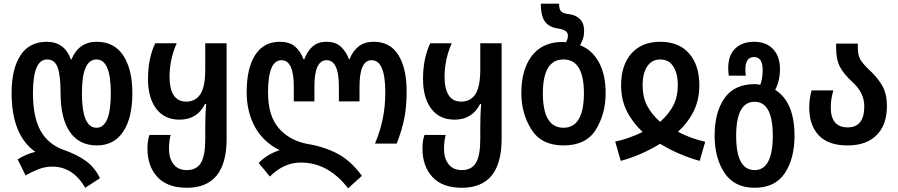

<svg xmlns="http://www.w3.org/2000/svg" viewBox="-20 -780 4879 1043"><path d="M443 240 523 188Q494 128 445.5 93.5Q397 59 323 33Q241 3 200 -70.5Q159 -144 159 -275Q159 -457 236 -457Q277 -457 293 -414Q309 -371 309 -275Q309 -137 359.5 -63.5Q410 10 507 10Q599 10 649 -64.5Q699 -139 699 -274Q699 -403 650 -478Q601 -553 505 -553Q408 -553 368 -457H365Q331 -553 234 -553Q139 -553 91 -479Q43 -405 43 -275Q43 -46 172 45Q145 51 119.5 62.5Q94 74 76 86L119 173Q151 154 188 139.5Q225 125 264 125Q376 125 443 240ZM504 -86Q425 -86 425 -274Q425 -457 504 -457Q582 -457 582 -274Q582 -86 504 -86Z M995 240Q1211 240 1211 -26V-545H1095V-403Q1095 -309 1068.5 -268.5Q1042 -228 992 -228Q945 -228 923 -263.5Q901 -299 901 -361Q901 -458 940 -545H823Q784 -462 784 -351Q784 -248 829 -189Q874 -130 955 -130Q1051 -130 1094 -215H1100Q1097 -180 1096 -150Q1095 -120 1095 -89V-23Q1095 65 1071.5 104.5Q1048 144 995 144Q948 144 923 112.5Q898 81 898 27Q898 -12 907 -47H792Q781 -17 781 27Q781 123 835 181.5Q889 240 995 240Z M1871 243 1946 175Q1885 92 1812 54Q1739 16 1645 1Q1549 -19 1492.5 -86Q1436 -153 1436 -277Q1436 -453 1509 -453Q1576 -453 1576 -310V-229H1688V-310Q1688 -453 1754 -453Q1821 -453 1821 -310V-229H1933V-310Q1933 -453 1999 -453Q2073 -453 2073 -279Q2073 -200 2059 -133.5Q2045 -67 2017 0H2135Q2165 -77 2177 -140.5Q2189 -204 2189 -283Q2189 -408 2144.5 -480.5Q2100 -553 2011 -553Q1959 -553 1927 -527Q1895 -501 1879 -458H1876Q1860 -500 1831.5 -526.5Q1803 -553 1754 -553Q1706 -553 1677.5 -527Q1649 -501 1633 -458H1629Q1613 -501 1583 -527Q1553 -553 1500 -553Q1412 -553 1366 -481Q1320 -409 1320 -279Q1320 -175 1363.5 -93Q1407 -11 1499 36Q1434 56 1385 105L1446 179Q1522 103 1614 103Q1763 103 1871 243Z M2489 240Q2705 240 2705 -26V-545H2589V-403Q2589 -309 2562.5 -268.5Q2536 -228 2486 -228Q2439 -228 2417 -263.5Q2395 -299 2395 -361Q2395 -458 2434 -545H2317Q2278 -462 2278 -351Q2278 -248 2323 -189Q2368 -130 2449 -130Q2545 -130 2588 -215H2594Q2591 -180 2590 -150Q2589 -120 2589 -89V-23Q2589 65 2565.5 104.5Q2542 144 2489 144Q2442 144 2417 112.5Q2392 81 2392 27Q2392 -12 2401 -47H2286Q2275 -17 2275 27Q2275 123 2329 181.5Q2383 240 2489 240Z M3041 10Q3164 10 3217 -76Q3270 -162 3270 -274Q3270 -378 3231.5 -445Q3193 -512 3131 -534Q3140 -550 3146.5 -568.5Q3153 -587 3153 -613Q3153 -654 3130 -676.5Q3107 -699 3072 -703Q3042 -706 3029.5 -717Q3017 -728 3017 -760H2918Q2918 -690 2942.5 -660Q2967 -630 3013 -625Q3065 -617 3065 -587Q3065 -567 3054 -550Q3047 -552 3039 -552Q3031 -552 3024 -552Q2920 -547 2866 -472.5Q2812 -398 2812 -274Q2812 -164 2866.5 -77Q2921 10 3041 10ZM3041 -86Q2929 -86 2929 -273Q2929 -457 3041 -457Q3152 -457 3152 -274Q3152 -86 3041 -86Z M3352 94Q3460 65 3566 1Q3668 63 3781 94L3811 -10Q3731 -28 3663 -64Q3719 -116 3749 -177.5Q3779 -239 3779 -317Q3779 -426 3723.5 -489.5Q3668 -553 3567 -553Q3466 -553 3410 -489.5Q3354 -426 3354 -317Q3354 -239 3384.5 -177.5Q3415 -116 3471 -63Q3436 -46 3397 -32Q3358 -18 3322 -11ZM3566 -118Q3521 -158 3496 -204.5Q3471 -251 3471 -318Q3471 -382 3496 -419.5Q3521 -457 3567 -457Q3613 -457 3637.5 -419Q3662 -381 3662 -318Q3662 -254 3637.5 -207Q3613 -160 3566 -118Z M4079 240Q4191 240 4243.5 160.5Q4296 81 4296 -42Q4296 -226 4191 -292Q4217 -341 4217 -406Q4217 -473 4180 -513Q4143 -553 4076 -553Q4012 -553 3974 -516.5Q3936 -480 3936 -410Q3936 -387 3939 -369H4032Q4029 -386 4029 -403Q4029 -470 4076 -470Q4123 -470 4123 -400Q4123 -352 4110 -319Q4097 -323 4080 -323Q3969 -323 3915.5 -246.5Q3862 -170 3862 -43Q3862 79 3916 159.5Q3970 240 4079 240ZM4079 144Q3979 144 3979 -42Q3979 -227 4079 -227Q4178 -227 4178 -43Q4178 144 4079 144Z M4585 10Q4686 10 4742 -46Q4798 -102 4798 -204Q4798 -272 4771 -317.5Q4744 -363 4694 -408Q4666 -435 4653 -458Q4640 -481 4640 -521V-543H4522V-522Q4522 -455 4543.5 -415.5Q4565 -376 4612 -333Q4675 -276 4675 -202Q4675 -88 4585 -88Q4493 -88 4493 -197Q4493 -222 4497 -245.5Q4501 -269 4507 -289H4389Q4376 -245 4376 -196Q4376 -100 4427.5 -45Q4479 10 4585 10Z"/></svg>

Font: Noto Sans Georgian Condensed Semi
Style: Regular
Weight: 600
Width: 3
Designer: Monotype Design Team
Foundry: Monotype Imaging Inc.
Version: Version 1.901